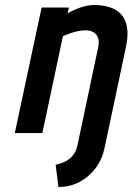

<svg xmlns="http://www.w3.org/2000/svg" viewBox="-20 -531 529 766"><path d="M397 60 483 -346Q491 -385 488 -413Q485 -441 473.5 -460Q462 -479 444 -490Q426 -501 403.5 -506Q381 -511 357 -511Q337 -511 316 -505.5Q295 -500 277.5 -492Q260 -484 250 -478L255 -501H146L39 0H149L231 -387Q250 -395 265.5 -400Q281 -405 294.5 -407.5Q308 -410 320 -410Q337 -410 348 -405Q359 -400 365.5 -391Q372 -382 373.5 -370Q375 -358 372 -344L289 49Q284 72 272 87.5Q260 103 242 112.5Q224 122 202 126L213 215Q260 215 298 194.5Q336 174 362 139Q388 104 397 60Z"/></svg>

Font: Advent Pro
Style: Italic
Weight: 400
Italic angle: -12°
Designer: VivaRado, Andreas Kalpakidis
Foundry: VivaRado, Andreas Kalpakidis
Version: Version 3.000